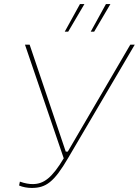

<svg xmlns="http://www.w3.org/2000/svg" viewBox="-20 -920 684 946"><path d="M136 6C206 6 246 -22 316 -142L644 -700H622L314 -173H304L126 -700H103L294 -140C236 -43 195 -13 141 -13C124 -13 104 -16 78 -25L74 -6C92 2 116 6 136 6ZM316 -764 396 -900H374L299 -764ZM444 -764 524 -900H502L427 -764Z"/></svg>

Font: Fixel Display 20240404 Thin
Style: Italic
Weight: 100
Italic angle: -10°
Designer: AlfaBravo + MacPaw
Foundry: Kyrylo Tkachov, Marchela Mozhyna, Serhii Makarenko, Maria Weinstein, Zakhar Kryvoshyya
Version: Version 1.211;Glyphs 3.2 (3225)